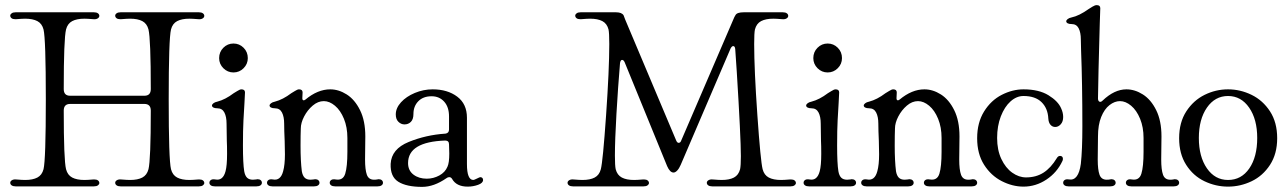

<svg xmlns="http://www.w3.org/2000/svg" viewBox="-20 -729 5029 750"><path d="M20 -15Q20 -21 26.5 -25Q33 -29 43 -28Q67 -26 78 -26Q108 -26 126 -35.5Q144 -45 150 -68Q159 -104 159 -341Q159 -578 150 -614Q144 -637 126 -646.5Q108 -656 78 -656Q67 -656 43 -654H39Q30 -654 25 -658Q20 -662 20 -668Q20 -673 25.5 -677Q31 -681 41 -681H347Q357 -681 362.5 -677Q368 -673 368 -667Q368 -661 361.5 -657Q355 -653 345 -654Q321 -656 310 -656Q280 -656 262 -646.5Q244 -637 238 -614Q229 -577 229 -381Q229 -355 254 -355H544Q569 -355 569 -381Q569 -577 560 -614Q554 -637 536 -646.5Q518 -656 488 -656Q477 -656 453 -654H449Q440 -654 435 -658Q430 -662 430 -668Q430 -673 435.5 -677Q441 -681 451 -681H757Q767 -681 772.5 -677Q778 -673 778 -667Q778 -661 771.5 -657Q765 -653 755 -654Q731 -656 720 -656Q690 -656 672 -646.5Q654 -637 648 -614Q639 -578 639 -341Q639 -104 648 -68Q654 -45 672 -35.5Q690 -26 720 -26Q731 -26 755 -28H759Q768 -28 773 -24Q778 -20 778 -14Q778 -9 772.5 -5Q767 -1 757 -1H451Q441 -1 435.5 -5Q430 -9 430 -15Q430 -21 436.5 -25Q443 -29 453 -28Q477 -26 488 -26Q518 -26 536 -35.5Q554 -45 560 -68Q569 -104 569 -297Q569 -323 544 -323H254Q229 -323 229 -297Q229 -104 238 -68Q244 -45 262 -35.5Q280 -26 310 -26Q321 -26 345 -28H349Q358 -28 363 -24Q368 -20 368 -14Q368 -9 362.5 -5Q357 -1 347 -1H41Q31 -1 25.5 -5Q20 -9 20 -15Z M836 -502Q836 -526 852.5 -542.5Q869 -559 892 -559Q915 -559 931.5 -542.5Q948 -526 948 -502Q948 -479 931.5 -462.5Q915 -446 892 -446Q869 -446 852.5 -462.5Q836 -479 836 -502ZM798 -15Q798 -22 804 -26Q810 -30 821 -28Q851 -22 861 -60Q867 -82 867 -128Q867 -161 866 -179L865 -246Q865 -273 856.5 -289.5Q848 -306 829 -306Q819 -306 813.5 -309Q808 -312 808 -317Q808 -321 813.5 -325.5Q819 -330 829 -332Q860 -340 893 -365Q897 -367 907 -373.5Q917 -380 923 -380Q937 -380 937 -368L935 -328L931 -259Q929 -222 929 -161Q929 -90 934 -60Q937 -43 945 -35Q953 -27 968 -27Q975 -27 980 -28L986 -29Q994 -29 998.5 -25Q1003 -21 1003 -15Q1003 -9 997.5 -5Q992 -1 982 -1H899H819Q809 -1 803.5 -5Q798 -9 798 -15Z M1054 -332Q1085 -340 1118 -365Q1122 -367 1132 -373.5Q1142 -380 1148 -380Q1162 -380 1162 -368Q1162 -356 1161 -346V-344Q1161 -339 1164.5 -337.5Q1168 -336 1173 -340Q1221 -380 1270 -380Q1303 -380 1334.5 -360Q1366 -340 1386.5 -298.5Q1407 -257 1407 -196L1406 -106Q1406 -66 1413 -46.5Q1420 -27 1441 -27Q1449 -27 1453 -28L1459 -29Q1467 -29 1471.5 -25Q1476 -21 1476 -15Q1476 -9 1470.5 -5Q1465 -1 1455 -1H1289Q1279 -1 1273.5 -5Q1268 -9 1268 -15Q1268 -22 1274 -26Q1280 -30 1291 -28Q1320 -23 1328.5 -50.5Q1337 -78 1337 -136V-190Q1337 -232 1323.5 -265Q1310 -298 1288.5 -316Q1267 -334 1245 -334Q1222 -334 1201.5 -316.5Q1181 -299 1168 -274Q1155 -249 1155 -227Q1154 -203 1154 -160Q1154 -100 1159 -60Q1162 -43 1170 -35Q1178 -27 1193 -27Q1200 -27 1205 -28L1211 -29Q1219 -29 1223.5 -25Q1228 -21 1228 -15Q1228 -9 1222.5 -5Q1217 -1 1207 -1H1044Q1034 -1 1028.5 -5Q1023 -9 1023 -15Q1023 -22 1029 -26Q1035 -30 1046 -28Q1076 -22 1086 -60Q1093 -85 1093 -126L1092 -178Q1090 -220 1090 -246Q1090 -273 1081.5 -289.5Q1073 -306 1054 -306Q1044 -306 1038.5 -309Q1033 -312 1033 -317Q1033 -321 1038.5 -325.5Q1044 -330 1054 -332Z M1506 -89Q1509 -147 1576.5 -174.5Q1644 -202 1720 -207Q1734 -209 1734 -223V-274Q1734 -311 1715 -332Q1696 -353 1666 -353Q1633 -353 1614 -333.5Q1595 -314 1595 -284Q1595 -263 1585 -253Q1575 -243 1560 -243Q1547 -243 1536.5 -253Q1526 -263 1526 -282Q1526 -307 1546.5 -329.5Q1567 -352 1600.5 -366Q1634 -380 1670 -380Q1728 -380 1766 -351.5Q1804 -323 1804 -269V-88Q1804 -26 1829 -26Q1832 -26 1843 -31.5Q1854 -37 1856 -37Q1861 -37 1864 -34Q1867 -31 1867 -26Q1867 -14 1847.5 -7Q1828 0 1807 0Q1763 0 1746 -30Q1742 -37 1735 -37Q1729 -37 1724 -33Q1675 1 1629 1Q1568 1 1536 -19Q1504 -39 1506 -89ZM1735 -129 1734 -165Q1734 -180 1719 -180Q1574 -175 1574 -92Q1574 -63 1595 -47Q1616 -31 1647 -31Q1673 -31 1696 -43.5Q1719 -56 1728 -78Q1735 -93 1735 -129Z M2218 -1Q2208 -1 2202.5 -5Q2197 -9 2197 -15Q2197 -21 2203.5 -25Q2210 -29 2220 -28Q2244 -26 2255 -26Q2285 -26 2303 -35.5Q2321 -45 2327 -68Q2335 -99 2347.5 -278.5Q2360 -458 2360 -557Q2360 -601 2357 -614Q2351 -637 2333 -646.5Q2315 -656 2285 -656Q2274 -656 2250 -654H2246Q2237 -654 2232 -658Q2227 -662 2227 -668Q2227 -673 2232.5 -677Q2238 -681 2248 -681H2386Q2409 -681 2416 -669Q2418 -665 2422 -653L2621 -181Q2625 -171 2631 -171Q2638 -171 2641 -180L2845 -654Q2848 -662 2853 -670Q2859 -681 2885 -681H3038Q3048 -681 3053.5 -677Q3059 -673 3059 -667Q3059 -661 3052.5 -657Q3046 -653 3036 -654Q3012 -656 3001 -656Q2971 -656 2953 -646.5Q2935 -637 2929 -614Q2926 -601 2926 -557Q2926 -458 2938.5 -279Q2951 -100 2959 -68Q2965 -45 2983 -35.5Q3001 -26 3031 -26Q3042 -26 3066 -28H3070Q3079 -28 3084 -24Q3089 -20 3089 -14Q3089 -9 3083.5 -5Q3078 -1 3068 -1H2762Q2752 -1 2746.5 -5Q2741 -9 2741 -15Q2741 -21 2747.5 -25Q2754 -29 2764 -28Q2788 -26 2799 -26Q2829 -26 2847 -35.5Q2865 -45 2871 -68Q2874 -82 2874 -119Q2874 -191 2858 -449L2852 -537Q2851 -549 2844 -549Q2839 -549 2834 -540L2639 -85Q2633 -71 2625.5 -63Q2618 -55 2611 -55Q2597 -55 2586 -80L2420 -486Q2416 -495 2410 -495Q2404 -495 2402 -483Q2394 -388 2388 -284.5Q2382 -181 2382 -121Q2382 -82 2385 -68Q2391 -45 2409 -35.5Q2427 -26 2457 -26Q2468 -26 2492 -28H2496Q2505 -28 2510 -24Q2515 -20 2515 -14Q2515 -9 2509.5 -5Q2504 -1 2494 -1Z M3157 -502Q3157 -526 3173.5 -542.5Q3190 -559 3213 -559Q3236 -559 3252.5 -542.5Q3269 -526 3269 -502Q3269 -479 3252.5 -462.5Q3236 -446 3213 -446Q3190 -446 3173.5 -462.5Q3157 -479 3157 -502ZM3119 -15Q3119 -22 3125 -26Q3131 -30 3142 -28Q3172 -22 3182 -60Q3188 -82 3188 -128Q3188 -161 3187 -179L3186 -246Q3186 -273 3177.5 -289.5Q3169 -306 3150 -306Q3140 -306 3134.5 -309Q3129 -312 3129 -317Q3129 -321 3134.5 -325.5Q3140 -330 3150 -332Q3181 -340 3214 -365Q3218 -367 3228 -373.5Q3238 -380 3244 -380Q3258 -380 3258 -368L3256 -328L3252 -259Q3250 -222 3250 -161Q3250 -90 3255 -60Q3258 -43 3266 -35Q3274 -27 3289 -27Q3296 -27 3301 -28L3307 -29Q3315 -29 3319.5 -25Q3324 -21 3324 -15Q3324 -9 3318.5 -5Q3313 -1 3303 -1H3220H3140Q3130 -1 3124.5 -5Q3119 -9 3119 -15Z M3375 -332Q3406 -340 3439 -365Q3443 -367 3453 -373.5Q3463 -380 3469 -380Q3483 -380 3483 -368Q3483 -356 3482 -346V-344Q3482 -339 3485.5 -337.5Q3489 -336 3494 -340Q3542 -380 3591 -380Q3624 -380 3655.5 -360Q3687 -340 3707.5 -298.5Q3728 -257 3728 -196L3727 -106Q3727 -66 3734 -46.5Q3741 -27 3762 -27Q3770 -27 3774 -28L3780 -29Q3788 -29 3792.5 -25Q3797 -21 3797 -15Q3797 -9 3791.5 -5Q3786 -1 3776 -1H3610Q3600 -1 3594.5 -5Q3589 -9 3589 -15Q3589 -22 3595 -26Q3601 -30 3612 -28Q3641 -23 3649.5 -50.5Q3658 -78 3658 -136V-190Q3658 -232 3644.5 -265Q3631 -298 3609.5 -316Q3588 -334 3566 -334Q3543 -334 3522.5 -316.5Q3502 -299 3489 -274Q3476 -249 3476 -227Q3475 -203 3475 -160Q3475 -100 3480 -60Q3483 -43 3491 -35Q3499 -27 3514 -27Q3521 -27 3526 -28L3532 -29Q3540 -29 3544.5 -25Q3549 -21 3549 -15Q3549 -9 3543.5 -5Q3538 -1 3528 -1H3365Q3355 -1 3349.5 -5Q3344 -9 3344 -15Q3344 -22 3350 -26Q3356 -30 3367 -28Q3397 -22 3407 -60Q3414 -85 3414 -126L3413 -178Q3411 -220 3411 -246Q3411 -273 3402.5 -289.5Q3394 -306 3375 -306Q3365 -306 3359.5 -309Q3354 -312 3354 -317Q3354 -321 3359.5 -325.5Q3365 -330 3375 -332Z M3797 -189Q3797 -250 3824 -293.5Q3851 -337 3893 -358.5Q3935 -380 3978 -380Q4038 -380 4075.5 -357Q4113 -334 4125 -306Q4133 -289 4133 -272Q4133 -254 4123.5 -243.5Q4114 -233 4102 -233Q4091 -233 4083.5 -241.5Q4076 -250 4075 -266Q4073 -306 4048.5 -330Q4024 -354 3978 -354Q3951 -354 3927.5 -333Q3904 -312 3889.5 -274.5Q3875 -237 3875 -190Q3875 -143 3891.5 -108Q3908 -73 3934 -54.5Q3960 -36 3988 -36Q4027 -36 4056 -54.5Q4085 -73 4108 -111Q4113 -120 4121 -120Q4126 -120 4129 -117Q4132 -114 4132 -109Q4132 -103 4130 -100Q4109 -55 4067.5 -27.5Q4026 0 3978 0Q3935 0 3893 -21.5Q3851 -43 3824 -85.5Q3797 -128 3797 -189Z M4133 -15Q4133 -22 4139 -26Q4145 -30 4156 -28Q4193 -22 4202 -89Q4208 -143 4208 -235Q4208 -404 4203 -531Q4202 -551 4202 -575Q4202 -602 4193.5 -618.5Q4185 -635 4166 -635Q4156 -635 4150.5 -638Q4145 -641 4145 -646Q4145 -650 4150.5 -654.5Q4156 -659 4166 -661Q4195 -667 4233 -694Q4236 -696 4246.5 -702.5Q4257 -709 4264 -709Q4278 -709 4278 -697L4276 -638Q4270 -428 4269 -344Q4269 -338 4271.5 -334.5Q4274 -331 4278 -331Q4282 -331 4287 -336Q4333 -380 4380 -380Q4413 -380 4444.5 -360Q4476 -340 4496.5 -298.5Q4517 -257 4517 -196L4516 -106Q4516 -66 4523 -46.5Q4530 -27 4551 -27Q4559 -27 4563 -28L4569 -29Q4577 -29 4581.5 -25Q4586 -21 4586 -15Q4586 -9 4580.5 -5Q4575 -1 4565 -1H4482H4399Q4389 -1 4383.5 -5Q4378 -9 4378 -15Q4378 -22 4384 -26Q4390 -30 4401 -28Q4430 -23 4438.5 -50.5Q4447 -78 4447 -136V-190Q4447 -232 4433.5 -265Q4420 -298 4398.5 -316Q4377 -334 4355 -334Q4334 -334 4314 -318.5Q4294 -303 4281.5 -272Q4269 -241 4269 -196L4268 -106Q4268 -66 4275 -46.5Q4282 -27 4303 -27Q4311 -27 4315 -28L4321 -29Q4329 -29 4333.5 -25Q4338 -21 4338 -15Q4338 -9 4332.5 -5Q4327 -1 4317 -1H4234H4154Q4144 -1 4138.5 -5Q4133 -9 4133 -15Z M4586 -189Q4586 -251 4614 -294Q4642 -337 4685.5 -358.5Q4729 -380 4777 -380Q4825 -380 4869 -358.5Q4913 -337 4941 -294Q4969 -251 4969 -189Q4969 -128 4941 -85Q4913 -42 4869 -21Q4825 0 4777 0Q4729 0 4685 -21Q4641 -42 4613.5 -85Q4586 -128 4586 -189ZM4891 -190Q4891 -263 4859.5 -308.5Q4828 -354 4777 -354Q4726 -354 4694.5 -308.5Q4663 -263 4663 -190Q4663 -117 4694.5 -71.5Q4726 -26 4777 -26Q4829 -26 4860 -71Q4891 -116 4891 -190Z"/></svg>

Font: Hina Mincho
Style: Regular
Weight: 400
Designer: satsuyako
Foundry: satsuyako
Version: Version 1.100